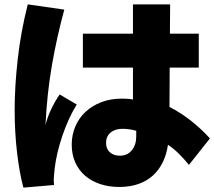

<svg xmlns="http://www.w3.org/2000/svg" viewBox="-20 -778 980 878"><path d="M274 -734Q240 -609 217.5 -480Q195 -351 188 -206Q197 -243 215 -280.5Q233 -318 253 -346L331 -300Q311 -268 294.5 -231.5Q278 -195 265 -156.5Q252 -118 243 -80Q234 -42 230 -8Q228 12 226.5 30Q225 48 227 68L87 80Q69 14 58 -80Q47 -174 47 -275Q47 -382 61 -507Q75 -632 107 -758ZM756 -469 755 -289Q808 -262 855 -224.5Q902 -187 940 -145L844 -24Q823 -50 799 -74Q775 -98 748 -116Q742 -73 725 -37.5Q708 -2 680.5 23.5Q653 49 614 63Q575 77 525 77Q480 77 440.5 64.5Q401 52 371.5 27.5Q342 3 325 -33.5Q308 -70 308 -117Q308 -160 324 -198.5Q340 -237 370 -265.5Q400 -294 442.5 -310.5Q485 -327 538 -327Q569 -327 588 -323V-469H359V-624H588V-758H758L757 -624H889V-469ZM603 -180Q586 -185 569 -187Q552 -189 541 -189Q506 -189 485.5 -171.5Q465 -154 465 -125Q465 -97 482.5 -81.5Q500 -66 528 -66Q562 -66 582.5 -90.5Q603 -115 603 -154Z"/></svg>

Font: OA Gothic ExtraBold
Style: Regular
Weight: 800
Designer: Choi Chi-young, Lee Jaesang, Lee Juhyun, Han Dohee
Foundry: DDUNGSANG CORP.
Version: Version 1.000;Build 20210203